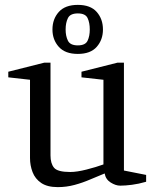

<svg xmlns="http://www.w3.org/2000/svg" viewBox="-20 -757 637 787"><path d="M217 10Q174 10 149 -7Q124 -24 113.5 -51.5Q103 -79 103 -109V-430L14 -440V-463L161 -500H187V-120Q187 -87 201.5 -69.5Q216 -52 268 -52Q295 -52 334.5 -62Q374 -72 404 -83V-430L314 -440V-463L461 -500H488V-58L579 -40V-12Q548 -3 520.5 0.5Q493 4 473 4Q454 4 433.5 -9Q413 -22 409 -46Q381 -35 350 -21.5Q319 -8 285.5 1Q252 10 217 10ZM299 -536Q247 -536 221 -565Q195 -594 195 -636Q195 -679 221 -708Q247 -737 299 -737Q351 -737 376.5 -708Q402 -679 402 -636Q402 -594 376.5 -565Q351 -536 299 -536ZM299 -571Q330 -571 339 -590Q348 -609 348 -636Q348 -664 339 -683Q330 -702 299 -702Q268 -702 258.5 -683Q249 -664 249 -636Q249 -609 258.5 -590Q268 -571 299 -571Z"/></svg>

Font: Manuale
Style: Regular
Weight: 400
Designer: Eduardo Tunni / Pablo Cosgaya
Foundry: Eduardo Tunni / Pablo Cosgaya
Version: Version 1.002